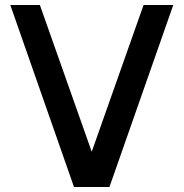

<svg xmlns="http://www.w3.org/2000/svg" viewBox="-20 -743 730 763"><path d="M274 0 21 -723H138.5L344.5 -140L550.5 -723H668.5L415 0Z"/></svg>

Font: Public Sans Thin SemiBold
Style: Regular
Weight: 600
Version: Version 2.001